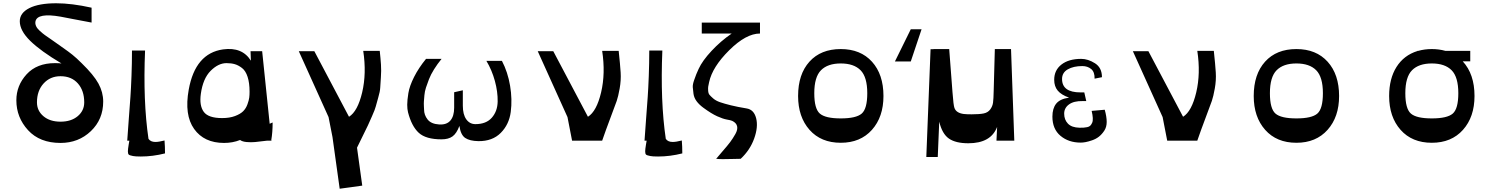

<svg xmlns="http://www.w3.org/2000/svg" viewBox="-20 -860 9090 1174"><path d="M350 14Q223 14 151.5 -64Q80 -142 80 -247Q80 -337 142.5 -405.5Q205 -474 316 -474Q342 -474 356 -472Q228 -548 164.5 -610.5Q101 -673 101 -730Q101 -781 159.5 -810.5Q218 -840 324 -840Q418 -840 540 -813V-722Q479 -733 426.5 -743.5Q374 -754 351 -758Q209 -783 197 -730Q194 -715 200.5 -700.5Q207 -686 223.5 -671Q240 -656 254.5 -645.5Q269 -635 292 -619.5Q315 -604 324 -597Q336 -588 367 -566.5Q398 -545 422.5 -525.5Q447 -506 480 -473Q553 -402 582 -349Q611 -296 611 -239Q611 -130 535.5 -58Q460 14 350 14ZM495 -234Q495 -306 456 -350Q417 -394 350 -394Q287 -394 246.5 -349.5Q206 -305 206 -234Q206 -183 245.5 -149.5Q285 -116 350 -116Q415 -116 455 -149.5Q495 -183 495 -234Z M986 -1Q989 36 989 78Q914 97 841 97Q807 97 793 94Q772 90 767 85Q762 80 762 65Q762 53 767 23Q769 7 771 0H758Q761 -47 767.5 -132.5Q774 -218 777.5 -267.5Q781 -317 784 -395Q787 -473 787 -551H867Q854 -242 888 -11Q901 8 930 8Q951 8 986 -1Z M1639 -5 1640 0H1614Q1565 6 1540 8.5Q1515 11 1488 8.5Q1461 6 1448 -4Q1403 14 1350 14Q1228 14 1167 -71.5Q1106 -157 1134 -312Q1174 -534 1344 -558Q1461 -574 1514 -489L1512 -547H1583L1629 -103Q1632 -105 1638 -107.5Q1644 -110 1647 -111Q1647 -51 1639 -5ZM1338 -138Q1384 -138 1417 -150.5Q1450 -163 1467 -180Q1484 -197 1493 -222Q1502 -247 1504 -263Q1506 -279 1506 -299Q1506 -353 1494 -390Q1482 -427 1460 -444Q1438 -461 1416 -467.5Q1394 -474 1365 -474Q1315 -474 1268 -427Q1221 -380 1208 -286Q1198 -214 1226 -176Q1254 -138 1338 -138Z M2302 -549Q2307 -503 2309.5 -465Q2312 -427 2309 -388Q2306 -349 2305 -325Q2304 -301 2292.5 -262.5Q2281 -224 2277.5 -208.5Q2274 -193 2254.5 -149Q2235 -105 2229.5 -93Q2224 -81 2197 -26.5Q2170 28 2163 43L2195 275L2057 294L2013 -22L1989 -144L1807 -547H1902L2114 -146Q2167 -179 2194.5 -295Q2222 -411 2201 -549Z M2789 -90Q2772 -44 2747 -26Q2722 -8 2680 -8Q2584 -8 2540.5 -48Q2497 -88 2475 -173Q2470 -192 2470 -219.5Q2470 -247 2477 -290.5Q2484 -334 2512 -389.5Q2540 -445 2585 -500H2680Q2654 -468 2634 -436Q2614 -404 2603 -375.5Q2592 -347 2584.5 -324Q2577 -301 2575 -277Q2573 -253 2572 -240.5Q2571 -228 2572 -210Q2573 -192 2573 -190Q2573 -157 2594.5 -129.5Q2616 -102 2665 -99Q2711 -96 2734 -123Q2757 -150 2757 -201V-296L2810 -308V-214Q2810 -160 2831 -130.5Q2852 -101 2887 -101Q2953 -101 2987.5 -140.5Q3022 -180 3023 -239.5Q3024 -299 3006 -365Q2988 -431 2954 -488H3049Q3085 -419 3099 -335.5Q3113 -252 3103 -175.5Q3093 -99 3042 -47.5Q2991 4 2905 3Q2852 2 2824.5 -16.5Q2797 -35 2789 -90Z M3478 0 3450 -144 3268 -547H3363L3575 -146Q3628 -179 3655.5 -295Q3683 -411 3662 -549H3763Q3772 -465 3775 -417Q3778 -369 3769 -319Q3760 -269 3751 -243Q3742 -217 3713 -140.5Q3684 -64 3662 0Z M4149 -1Q4152 36 4152 78Q4077 97 4004 97Q3970 97 3956 94Q3935 90 3930 85Q3925 80 3925 65Q3925 53 3930 23Q3932 7 3934 0H3921Q3924 -47 3930.5 -132.5Q3937 -218 3940.5 -267.5Q3944 -317 3947 -395Q3950 -473 3950 -551H4030Q4017 -242 4051 -11Q4064 8 4093 8Q4114 8 4149 -1Z M4627 -655Q4542 -655 4439 -553Q4336 -451 4316 -358Q4312 -339 4310.5 -331Q4309 -323 4310 -306Q4311 -289 4318 -280.5Q4325 -272 4341 -258Q4357 -244 4383 -235Q4409 -226 4449.5 -216Q4490 -206 4545 -197Q4590 -190 4603.5 -137Q4617 -84 4591.5 -13Q4566 58 4509 111Q4496 111 4461.5 112Q4427 113 4400 113Q4373 113 4359 111Q4370 97 4399 64Q4428 31 4444.5 9Q4461 -13 4476.5 -40.5Q4492 -68 4487 -88.5Q4482 -109 4457 -121Q4448 -125 4424.5 -129Q4401 -133 4365.5 -149Q4330 -165 4281 -201Q4255 -220 4239.5 -241Q4224 -262 4220.5 -286Q4217 -310 4216 -327Q4215 -344 4224.5 -370.5Q4234 -397 4237.5 -406Q4241 -415 4252 -439Q4275 -489 4331 -549Q4387 -609 4454 -655H4271V-722H4627Z M5452 -484 5549 -681H5615L5549 -484ZM5121 13Q5000 13 4930 -66Q4860 -145 4860 -273Q4860 -406 4929.5 -483Q4999 -560 5121 -560Q5242 -560 5312 -482.5Q5382 -405 5382 -273Q5382 -145 5311.5 -66Q5241 13 5121 13ZM5283 -290Q5283 -389 5242 -430.5Q5201 -472 5121 -472Q5041 -472 5000 -430.5Q4959 -389 4959 -290Q4959 -195 4993 -165.5Q5027 -136 5121 -136Q5215 -136 5249 -165.5Q5283 -195 5283 -290Z M6182 0H6073L6077 -84Q6039 16 5901 16Q5824 16 5782.5 -12.5Q5741 -41 5723 -116L5714 100H5644L5670 -559H5688V-560H5784L5804 -297Q5810 -215 5816 -200Q5827 -169 5873 -163Q5892 -161 5921 -161Q5970 -161 5995.5 -166.5Q6021 -172 6035 -191Q6049 -210 6052 -232.5Q6055 -255 6056 -305L6063 -560H6162Z M6588 12Q6514 12 6464.5 -29.5Q6415 -71 6415 -147Q6415 -197 6438 -226Q6461 -255 6517 -263Q6469 -280 6447.5 -306Q6426 -332 6426 -372Q6426 -431 6470.5 -465.5Q6515 -500 6591 -500Q6633 -500 6675.5 -473Q6718 -446 6718 -388L6673 -379Q6674 -420 6652 -438Q6630 -456 6598 -456Q6544 -456 6509 -436Q6474 -416 6474 -377Q6474 -295 6587 -295H6610L6622 -242H6600Q6546 -243 6516.5 -221.5Q6487 -200 6487 -165Q6487 -128 6510 -104Q6533 -80 6581 -79Q6597 -79 6606 -79.5Q6615 -80 6627.5 -82.5Q6640 -85 6646.5 -91.5Q6653 -98 6658 -109Q6663 -120 6662 -138.5Q6661 -157 6655 -182L6735 -189Q6747 -146 6747 -114.5Q6747 -83 6732 -60.5Q6717 -38 6699 -24Q6681 -10 6657.5 -2Q6634 6 6617.5 9Q6601 12 6588 12Z M7117 0 7089 -144 6907 -547H7002L7214 -146Q7267 -179 7294.5 -295Q7322 -411 7301 -549H7402Q7411 -465 7414 -417Q7417 -369 7408 -319Q7399 -269 7390 -243Q7381 -217 7352 -140.5Q7323 -64 7301 0Z M7907 13Q7786 13 7716 -66Q7646 -145 7646 -273Q7646 -406 7715.5 -483Q7785 -560 7907 -560Q8028 -560 8098 -482.5Q8168 -405 8168 -273Q8168 -145 8097.5 -66Q8027 13 7907 13ZM8069 -290Q8069 -389 8028 -430.5Q7987 -472 7907 -472Q7827 -472 7786 -430.5Q7745 -389 7745 -290Q7745 -195 7779 -165.5Q7813 -136 7907 -136Q8001 -136 8035 -165.5Q8069 -195 8069 -290Z M8924 -485Q8996 -407 8996 -273Q8996 -145 8925.5 -66Q8855 13 8735 13Q8614 13 8544 -66Q8474 -145 8474 -273Q8474 -379 8519 -450.5Q8564 -522 8647 -548V-549H8652Q8691 -560 8735 -560Q8779 -560 8818 -549H8970V-485ZM8897 -290Q8897 -389 8856 -430.5Q8815 -472 8735 -472Q8655 -472 8614 -430.5Q8573 -389 8573 -290Q8573 -195 8607 -165.5Q8641 -136 8735 -136Q8829 -136 8863 -165.5Q8897 -195 8897 -290Z"/></svg>

Font: OpenDyslexic
Style: Regular
Weight: 400
Designer: Abbie Gonzalez
Version: Version 0.920;hotconv 1.0.109;makeotfexe 2.5.65596